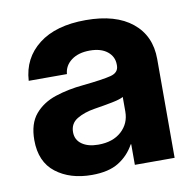

<svg xmlns="http://www.w3.org/2000/svg" viewBox="-65 -593 684 669"><g transform="rotate(-10 276.5 -258.5)"><path d="M208.5 8.8Q131.3 8.8 81.3 -29.8Q31.2 -68.4 31.2 -145.5Q31.2 -203.6 59.1 -236.6Q86.9 -269.5 132.8 -284.7Q178.7 -299.8 232.4 -304.7Q303.2 -312 331.5 -319.3Q359.9 -326.7 359.9 -351.6V-355Q359.9 -383.3 337.4 -401.4Q314.9 -419.4 275.4 -419.4Q235.4 -419.4 210.4 -400.9Q185.5 -382.3 183.1 -352.5H47.9Q52.7 -432.1 113.3 -479.2Q173.8 -526.4 279.8 -526.4Q385.7 -526.4 443.8 -479.2Q502 -432.1 502 -349.6V0H361.3V-72.8H359.4Q338.9 -35.2 303.2 -13.2Q267.6 8.8 208.5 8.8ZM248.5 -91.3Q300.3 -91.3 330.6 -118.9Q360.8 -146.5 360.8 -188.5V-240.2Q348.6 -233.4 320.3 -227.8Q292 -222.2 257.3 -216.8Q220.2 -210.9 194.6 -195.6Q168.9 -180.2 168.9 -149.4Q168.9 -122.1 190.7 -106.7Q212.4 -91.3 248.5 -91.3Z"/></g></svg>

Font: Inter Display
Style: Bold
Weight: 700
Designer: Rasmus Andersson
Foundry: rsms
Version: Version 4.001;git-9221beed3